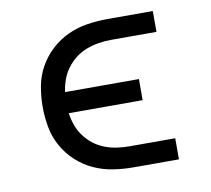

<svg xmlns="http://www.w3.org/2000/svg" viewBox="-64 -591 728 663"><g transform="rotate(-10 300.0 -260.0)"><path d="M353 0Q317 0 281.5 -5.5Q246 -11 213.5 -26Q181 -41 154.5 -65.5Q128 -90 110.5 -121.5Q93 -153 86.5 -188.5Q80 -224 80 -260Q80 -296 86.5 -331.5Q93 -367 110.5 -398.5Q128 -430 154.5 -454.5Q181 -479 213.5 -494Q246 -509 281.5 -514.5Q317 -520 353 -520H512V-447H353Q331 -447 309 -443.5Q287 -440 266 -432Q245 -424 227.5 -410.5Q210 -397 196.5 -379Q183 -361 175.5 -340Q168 -319 165 -297H424V-223H165Q168 -201 175.5 -180Q183 -159 196.5 -141Q210 -123 227.5 -109.5Q245 -96 266 -88Q287 -80 309 -77Q331 -74 353 -74H512V0Z"/></g></svg>

Font: Iosevka Aile
Style: Regular
Weight: 400
Designer: Belleve Invis
Foundry: Belleve Invis
Version: Version 28.0.1; ttfautohint (v1.8.4)